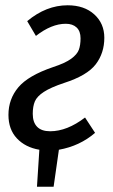

<svg xmlns="http://www.w3.org/2000/svg" viewBox="-20 -558 429 727"><path d="M340 -55Q282 -5 203 9L183 149H120L129 9Q76 0 44 -34Q12 -68 12 -123Q12 -183 49.5 -227.5Q87 -272 181 -304Q227 -319 249.5 -335.5Q272 -352 278.5 -369.5Q285 -387 285 -413Q285 -440 270 -454Q255 -468 229 -468Q175 -468 116 -422L83 -478Q155 -538 236 -538Q299 -538 337 -503.5Q375 -469 375 -415Q375 -357 342.5 -314.5Q310 -272 223 -244Q172 -227 146 -210Q120 -193 112 -174Q104 -155 104 -127Q104 -95 120.5 -78Q137 -61 170 -61Q234 -61 302 -113Z"/></svg>

Font: Fira Sans Extra Condensed
Style: Italic
Weight: 400
Width: 3
Italic angle: -8°
Designer: Carrois Corporate & Edenspiekermann AG
Foundry: Carrois Corporate GbR & Edenspiekermann AG
Version: Version 4.203